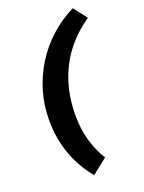

<svg xmlns="http://www.w3.org/2000/svg" viewBox="-170 -814 812 1084"><g transform="rotate(-20 236.0 -272.5)"><path d="M201 191Q137 114 102.5 18.5Q68 -77 68 -188Q68 -276 92 -357.5Q116 -439 160.5 -510.5Q205 -582 268 -639.5Q331 -697 410 -736L472 -656Q387 -598 330.5 -523Q274 -448 245.5 -357Q217 -266 217 -160Q217 -79 237 -9.5Q257 60 293 118Z"/></g></svg>

Font: Kantumruy Pro
Style: Bold Italic
Weight: 700
Italic angle: -13°
Version: Version 1.002